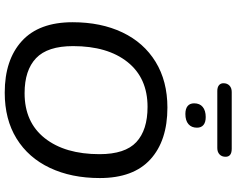

<svg xmlns="http://www.w3.org/2000/svg" viewBox="-114 -877 1000 812"><g transform="rotate(90 386.0 -471.0)"><path d="M74 -278Q74 -398 117 -488.5Q160 -579 241.5 -629Q323 -679 435 -679Q575 -679 654 -607Q733 -535 733 -393Q733 -273 690 -182Q647 -91 566 -41Q485 9 372 9Q233 9 153.5 -63.5Q74 -136 74 -278ZM632 -392Q632 -500 581 -547.5Q530 -595 432 -595Q310 -595 242.5 -510.5Q175 -426 175 -280Q175 -172 226 -123.5Q277 -75 374 -75Q497 -75 564.5 -160.5Q632 -246 632 -392ZM332 -916Q332 -932 342 -941.5Q352 -951 369 -951H609Q643 -951 643 -925Q643 -909 633 -899.5Q623 -890 606 -890H365Q349 -890 340.5 -897Q332 -904 332 -916ZM417 -792Q417 -816 432.5 -828.5Q448 -841 475 -841Q497 -841 508.5 -831.5Q520 -822 520 -804Q520 -781 505 -768Q490 -755 462 -755Q440 -755 428.5 -764.5Q417 -774 417 -792Z"/></g></svg>

Font: SN Pro
Style: Italic
Weight: 400
Italic angle: -9°
Designer: Tobias Whetton
Foundry: Supernotes
Version: Version 1.003